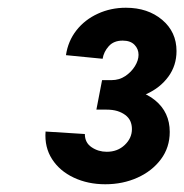

<svg xmlns="http://www.w3.org/2000/svg" viewBox="-20 -915 476 496"><path d="M252 -439Q207 -439 170.7 -456.1Q134.3 -473.1 114.5 -503.9Q94.7 -534.7 97.7 -575.2L199.2 -568.8Q199.2 -546.4 216.6 -534.7Q233.9 -522.9 255.9 -522.9Q283.7 -522.9 302.2 -540.5Q320.8 -558.1 320.8 -581.5Q320.8 -592.8 316.7 -602.1Q312.5 -611.3 303.7 -617.9Q294.9 -624.5 283 -628.2Q271 -631.8 254.9 -631.8H229L243.7 -708H268.1Q288.1 -708 303.7 -718.5Q319.3 -729 328.6 -744.1Q337.9 -759.3 337.9 -773.4Q337.9 -788.6 327.4 -799.3Q316.9 -810.1 296.9 -810.1Q273.9 -810.1 261 -795.7Q248 -781.2 245.1 -763.2L150.4 -772.5Q155.8 -809.1 177.5 -836.7Q199.2 -864.3 232.7 -879.6Q266.1 -895 305.2 -895Q361.8 -895 398.9 -863.8Q436 -832.5 436 -783.2Q436 -745.6 414.8 -716.8Q393.6 -688 358.4 -672.1Q323.2 -656.2 281.2 -656.7L280.8 -686.5Q342.8 -687 380.6 -656Q418.5 -625 418.5 -574.2Q418.5 -534.2 395.8 -503.7Q373 -473.1 335.2 -456.1Q297.4 -439 252 -439Z"/></svg>

Font: Reddit Sans
Style: Bold Italic
Weight: 700
Italic angle: -11.25°
Designer: Stephen Hutchings
Version: Version 1.013